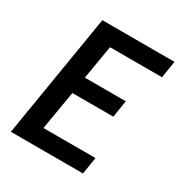

<svg xmlns="http://www.w3.org/2000/svg" viewBox="-171 -863 942 991"><g transform="rotate(30 300.0 -367.5)"><path d="M33 0 154 -735H584L568 -634H258L224 -433H468L452 -332H208L169 -101H479L463 0Z"/></g></svg>

Font: Iosevka Aile
Style: Bold Italic
Weight: 700
Italic angle: -9°
Designer: Belleve Invis
Foundry: Belleve Invis
Version: Version 28.0.1; ttfautohint (v1.8.4)